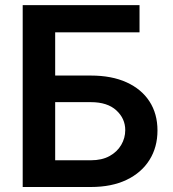

<svg xmlns="http://www.w3.org/2000/svg" viewBox="-20 -748 691 768"><path d="M70.8 0V-727.5H538.1V-618.7H200.7V-445.8H343.3Q426.8 -445.8 486.3 -418.7Q545.9 -391.6 577.9 -342.3Q609.9 -293 609.9 -226.1Q609.9 -159.2 577.9 -108.2Q545.9 -57.1 486.3 -28.6Q426.8 0 343.3 0ZM200.7 -106.9H343.3Q387.7 -106.9 418.2 -123.8Q448.7 -140.6 464.8 -168.2Q481 -195.8 481 -227.5Q481 -273.9 445.3 -306.6Q409.7 -339.4 343.3 -339.4H200.7Z"/></svg>

Font: Inter 17pt SemiBold
Style: Regular
Weight: 600
Version: Version 4.001;git-66647c0bb